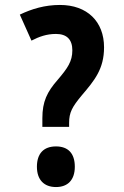

<svg xmlns="http://www.w3.org/2000/svg" viewBox="-20 -744 502 775"><path d="M151 -232H259V-248C259 -290 271 -312 310 -359C361 -419 400 -465 400 -553C400 -657 332 -724 222 -724C161 -724 108 -708 60 -685L107 -580C138 -596 168 -607 206 -607C250 -607 272 -584 272 -541C272 -496 253 -469 213 -422C170 -373 151 -334 151 -267ZM129 -71C129 -18 158 11 206 11C254 11 282 -18 282 -71C282 -125 255 -153 206 -153C156 -153 129 -124 129 -71Z"/></svg>

Font: Noto Sans Devanagari ExtraCondensed
Style: Bold
Weight: 700
Width: 2
Designer: Jelle Bosma - Monotype Design Team
Foundry: Monotype Imaging Inc.
Version: Version 2.004